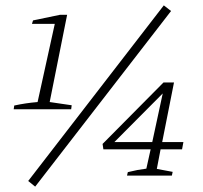

<svg xmlns="http://www.w3.org/2000/svg" viewBox="-20 -654 757 715"><path d="M31 -247 33 -261Q56 -266 76.5 -269Q97 -272 120 -274L184 -565H99L103 -578L204 -599H230L165 -274L247 -262L245 -247ZM111 41 85 20 590 -634 617 -613ZM453 0 456 -13Q492 -22 525 -26L541 -98H365L362 -118L589 -347H628L584 -125H663L658 -98H578L564 -25L623 -14L620 0ZM406 -125H547L586 -306Z"/></svg>

Font: Piazzolla ExtraLight
Style: Italic
Weight: 200
Italic angle: -11.3°
Designer: Juan Pablo del Peral
Foundry: Huerta Tipografica
Version: Version 1.330